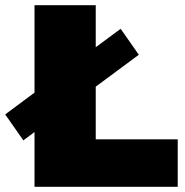

<svg xmlns="http://www.w3.org/2000/svg" viewBox="-56 -720 713 740"><path d="M77 0V-211L34 -179L-36 -279L77 -363V-700H313V-538L409 -609L479 -509L313 -386V-183H629V0Z"/></svg>

Font: Montserrat Thin Black
Style: Regular
Weight: 900
Version: Version 9.000